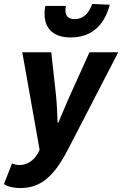

<svg xmlns="http://www.w3.org/2000/svg" viewBox="-51 -762 620 974"><path d="M51 192C153 192 222 137 296 -8L549 -497H403L305 -280C286 -239 264 -183 245 -140H241C240 -183 237 -240 233 -280L209 -497H62L150 -2L142 14C121 54 84 75 50 75C35 75 23 73 10 67L-31 172C-12 185 18 192 51 192ZM307 -572C417 -572 479 -637 506 -738L417 -742C397 -689 369 -665 327 -665C298 -665 281 -679 281 -709C281 -715 281 -721 283 -732H179C176 -718 175 -704 175 -691C175 -614 224 -572 307 -572Z"/></svg>

Font: Source Sans Pro
Style: Bold Italic
Weight: 700
Italic angle: -11°
Designer: Paul D. Hunt
Foundry: Adobe Systems Incorporated
Version: Version 3.006;hotconv 1.0.111;makeotfexe 2.5.65597